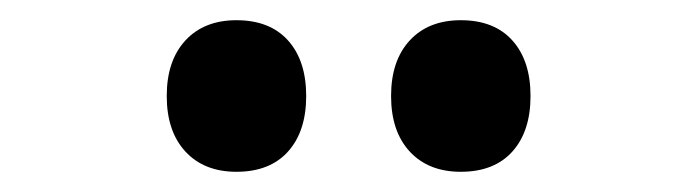

<svg xmlns="http://www.w3.org/2000/svg" viewBox="-20 -865 690 190"><path d="M214 -695Q182 -695 163.5 -715Q145 -735 145 -770Q145 -805 163.5 -825Q182 -845 214 -845Q247 -845 265 -825Q283 -805 283 -770Q283 -735 265 -715Q247 -695 214 -695ZM436 -695Q404 -695 385.5 -715Q367 -735 367 -770Q367 -805 385.5 -825Q404 -845 436 -845Q469 -845 487 -825Q505 -805 505 -770Q505 -735 487 -715Q469 -695 436 -695Z"/></svg>

Font: Martian Mono SemiCondensed
Style: Regular
Weight: 400
Width: 4
Designer: Roman Shamin
Foundry: Evil Martians
Version: Version 1.000